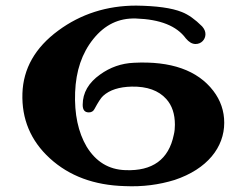

<svg xmlns="http://www.w3.org/2000/svg" viewBox="-20 -648 890 685"><path d="M741 -324C685 -397 590 -431 457 -424C413 -422 373 -408 337 -382C296 -353 275 -317 275 -274C275 -256 282 -247 297 -247C306 -247 313 -251 317 -259C330 -283 340 -299 348 -306C371 -327 405 -338 450 -339C505 -340 546 -325 573 -295C594 -272 604 -241 604 -203C604 -191 603 -179 600 -167C582 -79 524 -37 427 -41C368 -43 322 -71 289 -125C259 -176 245 -241 248 -319C251 -395 272 -458 313 -509C354 -560 404 -584 465 -582C551 -579 610 -556 643 -511C654 -498 665 -491 678 -491C698 -491 713 -507 713 -526C713 -536 709 -545 701 -554C676 -579 652 -596 629 -605C592 -620 537 -627 466 -628C361 -628 268 -598 188 -539C105 -478 63 -403 60 -315C57 -224 89 -146 158 -83C227 -20 316 13 425 16C489 19 548 11 603 -6C720 -45 780 -123 780 -210C780 -252 767 -290 741 -324Z"/></svg>

Font: GFS Jackson
Style: Regular
Weight: 400
Designer: George Matthiopoulos
Foundry: George Matthiopoulos
Version: Version 1.0